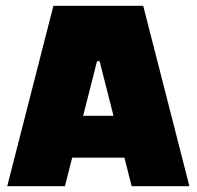

<svg xmlns="http://www.w3.org/2000/svg" viewBox="-20 -645 681 665"><path d="M411 -99H230L205 0H5L165 -625H476L636 0H436ZM373 -244 325 -433H316L268 -244Z"/></svg>

Font: Changa ExtraBold
Style: Regular
Weight: 800
Designer: Eduardo Rodriguez Tunni
Foundry: Eduardo Rodriguez Tunni
Version: Version 2.002; ttfautohint (v1.5) -l 8 -r 50 -G 220 -x 14 -H